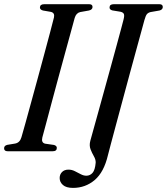

<svg xmlns="http://www.w3.org/2000/svg" viewBox="-22 -720 796 914"><path d="M179.5 -65.5Q173.5 -40.5 193 -36L235 -30Q248.5 -26 248.5 -16Q248.5 0 229 0H14.5Q-2.5 0 -2.5 -14Q-2.5 -27 13 -30.5L49.5 -36.5Q72.5 -40.5 80 -66.5Q87 -90 99 -133.5Q111 -177 126.2 -232.5Q141.5 -288 157.8 -348Q174 -408 189.2 -464.2Q204.5 -520.5 216.5 -566Q228.5 -611.5 235 -637.5Q239.5 -659 220 -663.5L182.5 -670Q168 -674 168 -684.5Q168.5 -700 188.5 -700H402.5Q418.5 -700 418.5 -687Q418.5 -674 401.5 -670L359.5 -662.5Q340.5 -658 333.5 -634.5Q326.5 -608.5 314 -563Q301.5 -517.5 286 -460.8Q270.5 -404 254.2 -344.2Q238 -284.5 223.2 -229Q208.5 -173.5 197 -130.5Q185.5 -87.5 179.5 -65.5ZM665.5 -624.5Q663 -615 653 -578.5Q643 -542 628.2 -488Q613.5 -434 596.2 -370.8Q579 -307.5 562 -244Q545 -180.5 530 -125.2Q515 -70 505 -31.8Q495 6.5 492 18Q473 99.5 428.8 137Q384.5 174.5 325.5 174.5Q293.5 174.5 277.8 160.8Q262 147 262 127.5Q262 110.5 273.2 99Q284.5 87.5 304 87.5Q320 87.5 334.2 94.8Q348.5 102 362.2 109.2Q376 116.5 389 116.5Q406.5 116.5 418.5 103Q430.5 89.5 433.5 54.5Q434 39.5 425 24Q416 8.5 409 -9.5Q402 -27.5 408 -50Q411 -61.5 420.8 -96.2Q430.5 -131 444.2 -180.5Q458 -230 473.5 -286.5Q489 -343 504.5 -399Q520 -455 533 -503.2Q546 -551.5 555 -584.5Q564 -617.5 566 -626.5Q571 -645.5 567.8 -653.2Q564.5 -661 552 -664L512.5 -670.5Q499 -674.5 499.5 -684.5Q499.5 -700 519.5 -700H737Q753 -700 753 -686.5Q752.5 -674 737.5 -670L694.5 -662.5Q683 -659.5 677.2 -652.5Q671.5 -645.5 665.5 -624.5Z"/></svg>

Font: Fraunces 144pt S050
Style: Italic
Weight: 400
Italic angle: -16°
Version: Version 1.000; ttfautohint (v1.8.3)